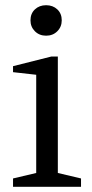

<svg xmlns="http://www.w3.org/2000/svg" viewBox="-20 -717 354 737"><path d="M30 0V-32L119 -53V-430L30 -440V-463L177 -500H202V-53L291 -32V0ZM157 -580Q131 -580 114 -597Q97 -614 97 -639Q97 -665 114 -681Q131 -697 157 -697Q183 -697 200 -681Q217 -665 217 -639Q217 -614 200 -597Q183 -580 157 -580Z"/></svg>

Font: Manuale
Style: Regular
Weight: 400
Designer: Eduardo Tunni / Pablo Cosgaya
Foundry: Eduardo Tunni / Pablo Cosgaya
Version: Version 1.002